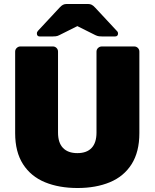

<svg xmlns="http://www.w3.org/2000/svg" viewBox="-20 -933 776 963"><path d="M369 10Q276 10 205.5 -19Q135 -48 95.5 -109.5Q56 -171 56 -265V-674Q56 -685 64 -692.5Q72 -700 82 -700H245Q256 -700 263.5 -692.5Q271 -685 271 -674V-268Q271 -217 296 -191Q321 -165 368 -165Q415 -165 439.5 -191Q464 -217 464 -268V-674Q464 -685 472 -692.5Q480 -700 491 -700H653Q664 -700 671.5 -692.5Q679 -685 679 -674V-265Q679 -171 640 -109.5Q601 -48 531 -19Q461 10 369 10ZM180 -750Q165 -750 165 -765Q165 -773 171 -779L278 -894Q288 -905 296 -909Q304 -913 314 -913H422Q432 -913 440 -909Q448 -905 458 -894L565 -779Q572 -773 572 -765Q572 -750 556 -750H495Q486 -750 477 -751Q468 -752 458 -757L368 -802L278 -757Q269 -752 259.5 -751Q250 -750 241 -750Z"/></svg>

Font: Rubik ExtraBold
Style: Regular
Weight: 800
Designer: Hubert and Fischer
Foundry: Hubert and Fischer
Version: Version 2.300;gftools[0.9.30]